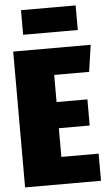

<svg xmlns="http://www.w3.org/2000/svg" viewBox="-60 -942 550 980"><g transform="rotate(-5 215.0 -451.5)"><path d="M425 -696 405 -559H226V-420H384V-286H226V-139H417V0H28V-696ZM366 -777H86V-903H366Z"/></g></svg>

Font: Fira Sans Extra Condensed Black
Style: Regular
Weight: 900
Width: 1
Designer: Carrois Corporate & Edenspiekermann AG
Foundry: Carrois Corporate GbR & Edenspiekermann AG
Version: Version 4.203